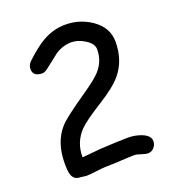

<svg xmlns="http://www.w3.org/2000/svg" viewBox="-136 -857 881 966"><g transform="rotate(-20 305.0 -374.5)"><path d="M492.2 1Q480 1 457.8 -6.6Q435.5 -14.2 423.8 -14.2Q398.9 -14.2 349.1 -11.2Q299.3 -8.3 273.9 -8.3Q254.9 -8.3 217.5 -3.4Q180.2 1.5 161.1 1.5Q155.8 1.5 145.5 -0.5Q135.3 -2.4 129.9 -2.4Q96.2 -2.4 85.9 -35.2Q80.1 -52.2 80.1 -93.8Q80.1 -207.5 142.1 -276.9Q170.4 -308.6 294.9 -394Q364.7 -441.9 388.2 -468.8Q430.2 -515.6 430.2 -578.6Q430.2 -609.9 389.6 -634.3Q354 -656.2 319.8 -656.2Q274.9 -656.2 234.4 -630.4L164.6 -575.7Q143.6 -559.1 130.9 -559.1Q80.6 -559.1 80.6 -599.1Q80.6 -622.1 99.1 -638.7Q156.2 -692.4 198.2 -716.3Q257.3 -750 319.8 -750Q398.9 -750 460.9 -707Q530.3 -658.7 530.3 -583Q530.3 -533.2 516.1 -491.2Q502 -449.2 473.1 -414.6Q436.5 -370.6 349.1 -316.4Q257.3 -258.8 228.5 -229Q174.3 -172.9 175.3 -92.8L275.9 -102.1Q379.4 -107.9 423.8 -107.9Q460.9 -107.9 494.1 -95.2Q538.1 -78.1 538.1 -47.9Q538.1 -28.8 524.9 -13.9Q511.7 1 492.2 1Z"/></g></svg>

Font: Righma Çiddhi
Style: Regular
Weight: 400
Designer: R.S. Wihananto
Foundry: R.S. Wihananto
Version: Version 2.0.1